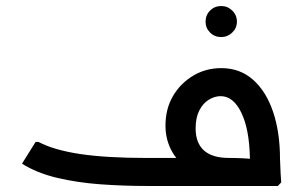

<svg xmlns="http://www.w3.org/2000/svg" viewBox="-20 -617 1006 637"><path d="M465 0Q390 0 313.5 -5.5Q237 -11 169.5 -27Q102 -43 53 -74L98 -146H108Q159 -119 246 -106Q333 -93 465 -93H741Q762 -93 782.5 -92Q803 -91 816.5 -89.5Q830 -88 830 -88L809 -80Q809 -84 809 -87.5Q809 -91 809 -95Q807 -189 780.5 -243.5Q754 -298 712 -298Q692 -298 672.5 -286Q653 -274 641 -250Q629 -226 629 -191Q629 -143 656.5 -118Q684 -93 740 -93V-24Q668 -24 621.5 -48Q575 -72 552 -112Q529 -152 529 -200Q529 -256 554 -298.5Q579 -341 621 -366Q663 -391 714 -391Q776 -391 819.5 -352.5Q863 -314 886 -246Q909 -178 909 -89Q910 -63 911 -41.5Q912 -20 913 -12L902 0ZM714 -494Q692 -494 677 -509Q662 -524 662 -545Q662 -567 677 -582Q692 -597 714 -597Q735 -597 750.5 -582Q766 -567 766 -545Q766 -524 750.5 -509Q735 -494 714 -494Z"/></svg>

Font: Fustat SemiBold
Style: Regular
Weight: 600
Designer: Mohamed Gaber, Khaled Hosny, Laura Garcia Mut
Foundry: Kief Type Foundry, Alif Type Foundry, Hard Type Foundry
Version: Version 1.007